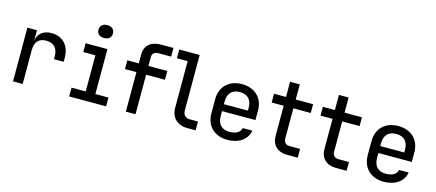

<svg xmlns="http://www.w3.org/2000/svg" viewBox="-55 -1334 4310 1898"><g transform="rotate(15 2100.0 -384.5)"><path d="M352 -560C268 -560 214 -518 204 -445H203V-550H105V0H204V-347C204 -431 244 -474 319 -474C397 -474 439 -428 439 -349V-317H539V-357C539 -482 465 -560 352 -560Z M863 -647C909 -647 937 -672 937 -712C937 -754 909 -779 863 -779C817 -779 789 -754 789 -712C789 -672 817 -647 863 -647ZM1058 0V-90H924V-550H701V-460H825V-90H680V0Z M1359 0V-404H1552V-494H1359V-585C1359 -621 1382 -641 1421 -641H1552V-730H1420C1321 -730 1260 -675 1260 -586V-494H1143V-404H1260V0Z M1974 0V-90H1889C1847 -90 1820 -118 1820 -162V-730H1611V-640H1721V-161C1721 -64 1787 0 1887 0Z M2519 -349C2519 -476 2433 -560 2300 -560C2168 -560 2081 -476 2081 -349V-202C2081 -74 2168 10 2300 10C2417 10 2502 -49 2516 -142H2418C2408 -96 2366 -72 2300 -72C2221 -72 2177 -117 2177 -202V-251H2519ZM2177 -349C2177 -433 2221 -479 2300 -479C2380 -479 2423 -433 2423 -349V-322H2177Z M3019 0V-90H2909C2874 -90 2851 -114 2851 -151V-460H3029V-550H2851V-705H2752V-550H2629V-460H2752V-150C2752 -59 2812 0 2907 0Z M3519 0V-90H3409C3374 -90 3351 -114 3351 -151V-460H3529V-550H3351V-705H3252V-550H3129V-460H3252V-150C3252 -59 3312 0 3407 0Z M4119 -349C4119 -476 4033 -560 3900 -560C3768 -560 3681 -476 3681 -349V-202C3681 -74 3768 10 3900 10C4017 10 4102 -49 4116 -142H4018C4008 -96 3966 -72 3900 -72C3821 -72 3777 -117 3777 -202V-251H4119ZM3777 -349C3777 -433 3821 -479 3900 -479C3980 -479 4023 -433 4023 -349V-322H3777Z"/></g></svg>

Font: Tekne LDO Medium
Style: Regular
Weight: 500
Monospace: yes
Designer: Alessio Laiso, Mario Rullo, Paolo Rosset
Foundry: Alessio Laiso
Version: Version 1.000;hotconv 1.0.109;makeotfexe 2.5.65596